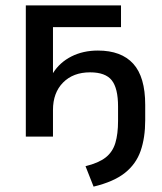

<svg xmlns="http://www.w3.org/2000/svg" viewBox="-20 -508 602 714"><path d="M328 186 298 110Q347 98 373 77.5Q399 57 409 23.5Q419 -10 419 -58V-112Q419 -180 395.5 -209.5Q372 -239 315 -239Q252 -239 214.5 -201Q177 -163 177 -99V0H76V-488H430V-407H177V-236Q202 -276 245.5 -298Q289 -320 344 -320Q431 -320 475.5 -271Q520 -222 520 -118V-61Q520 4 503 53Q486 102 444.5 135Q403 168 328 186Z"/></svg>

Font: Nunito Sans SemiBold
Style: Regular
Weight: 600
Designer: Vernon Adams
Foundry: Vernon Adams
Version: Version 3.101; ttfautohint (v1.8.4.7-5d5b);gftools[0.9.27]